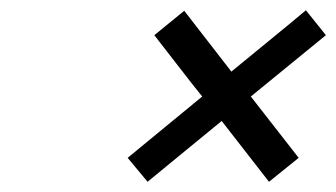

<svg xmlns="http://www.w3.org/2000/svg" viewBox="-20 -419 658 376"><path d="M471.2 -230 564.9 -109.9 506.8 -63 414.1 -182.1Q386.7 -159.7 330.8 -113.8Q274.9 -67.9 269 -63L230 -109.9L376 -230Q357.4 -252.9 325.2 -294.7Q293 -336.4 282.2 -350.1L340.8 -397.9L433.1 -278.8Q450.2 -293 502.2 -335.4Q554.2 -377.9 579.1 -398.9L618.2 -350.1Z"/></svg>

Font: Linear Smooth
Style: Bold Italic
Weight: 700
Designer: Philipp H. Poll, Flanker
Foundry: Philipp H. Poll, reworked by Flanker
Version: Version 1.061 | FøM Fix